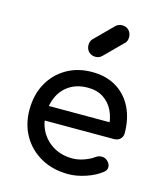

<svg xmlns="http://www.w3.org/2000/svg" viewBox="-122 -922 865 1016"><g transform="rotate(15 310.5 -413.5)"><path d="M347 4Q264 4 199.5 -31.5Q135 -67 98.5 -129.5Q62 -192 62 -273Q62 -355 96.5 -417.5Q131 -480 192 -515.5Q253 -551 332 -551Q410 -551 466 -516.5Q522 -482 551.5 -421.5Q581 -361 581 -282Q581 -263 568 -250.5Q555 -238 535 -238H132V-318H532L491 -290Q490 -340 471 -379.5Q452 -419 417 -442Q382 -465 332 -465Q275 -465 234.5 -440Q194 -415 173 -371.5Q152 -328 152 -273Q152 -218 177 -175Q202 -132 246 -107Q290 -82 347 -82Q378 -82 410.5 -93.5Q443 -105 463 -120Q478 -131 495.5 -131.5Q513 -132 526 -121Q543 -106 544 -88Q545 -70 528 -57Q494 -30 443.5 -13Q393 4 347 4ZM326 -633Q304 -633 289.5 -647.5Q275 -662 275 -684Q275 -705 287 -718L385 -816Q400 -831 421 -831Q444 -831 458 -816Q472 -801 472 -779Q472 -769 469 -760Q466 -751 458 -744L361 -647Q347 -633 326 -633Z"/></g></svg>

Font: Comfortaa
Style: Bold
Weight: 700
Designer: Johan Aakerlund
Foundry: Johan Aakerlund
Version: Version 3.104; ttfautohint (v1.8.1.43-b0c9)